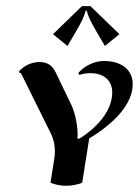

<svg xmlns="http://www.w3.org/2000/svg" viewBox="-20 -596 449 621"><path d="M256.8 -561.5H260.7C263.7 -546.9 272.2 -527.3 293 -492.2L319.3 -447.3L366.2 -485.4L272.5 -576.2H245.1L151.4 -485.4L198.2 -447.3L224.6 -492.2C245.4 -527.3 253.9 -546.9 256.8 -561.5ZM143.3 -4.9C158.9 1.2 176 4.9 193.6 4.9C211.2 4.9 228.5 1.7 245.8 -4.9L268.6 -148.2C294.9 -164.3 409.2 -234.1 409.2 -324C409.2 -369.4 374 -398.7 316.9 -398.7C274.4 -398.7 242.4 -372.1 233.2 -359.4L236.8 -353.8C248.8 -357.7 261 -359.4 272.2 -359.4C316.2 -359.4 343 -335.2 343 -297.4C343 -211.2 243.2 -151.1 236.8 -147.7H230C231 -154.1 231 -156.5 231 -162.4C231 -183.6 225.1 -226.8 210.7 -256.8L160.2 -361.6C149.2 -384.5 133.3 -395.5 106.4 -395.5C82.8 -394.8 59.6 -385 42.2 -366.2L41.5 -361.3C44.7 -361.3 47.6 -360.1 48.8 -357.4L143.1 -167C154.5 -143.8 157.5 -125.7 157.5 -105.5C157.5 -98.4 156.7 -90.6 155.5 -82.3Z"/></svg>

Font: RisaltypS01
Style: Medium
Weight: 500
Italic angle: -9°
Designer: gluk
Foundry: gluk
Version: Version 0.24